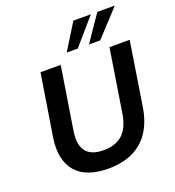

<svg xmlns="http://www.w3.org/2000/svg" viewBox="-165 -1067 1098 1206"><g transform="rotate(-20 384.0 -464.5)"><path d="M353 10Q280 10 226 -9.5Q172 -29 138.5 -67.5Q105 -106 93 -162Q81 -218 92 -291L158 -705H293L227 -288Q213 -198 247.5 -153.5Q282 -109 364 -109Q445 -109 491 -151Q537 -193 552 -281L619 -705H754L687 -278Q672 -185 629.5 -120.5Q587 -56 517.5 -23Q448 10 353 10ZM355 -765 463 -939H580L429 -765ZM504 -765 623 -939H740L579 -765Z"/></g></svg>

Font: Nunito Sans 8pt
Style: Bold Italic
Weight: 700
Italic angle: -9°
Version: Version 3.101;gftools[0.9.27]